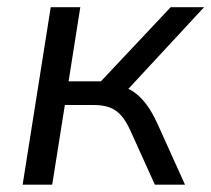

<svg xmlns="http://www.w3.org/2000/svg" viewBox="-20 -506 579 526"><path d="M42 0 119 -486.3H200L167.9 -283.1H256.4L447.6 -486.3H539.1L320.4 -250.4L290.6 -273.2Q315.1 -271.7 336.1 -260.5Q357.1 -249.3 375.9 -226.5Q394.8 -203.7 411.9 -165.9L486.8 0H404.3L337.7 -147.2Q325 -175.5 310.8 -190.9Q296.7 -206.3 278.5 -212.4Q260.3 -218.4 235.5 -218.4H157.7L123 0Z"/></svg>

Font: Nunito Sans 12pt ExtraLight
Style: Italic
Weight: 200
Italic angle: -9°
Designer: Vernon Adams
Foundry: Vernon Adams
Version: Version 3.101;gftools[0.9.27]